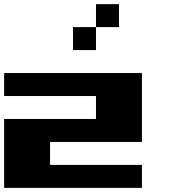

<svg xmlns="http://www.w3.org/2000/svg" viewBox="-20 -909 818 929"><path d="M444.4 -333.3V-444.4H0V-555.6H666.7V-222.2H222.2V-111.1H666.7V0H0V-333.3ZM555.6 -777.8H444.4V-888.9H555.6ZM444.4 -666.7H333.3V-777.8H444.4Z"/></svg>

Font: Pixeloid Sans
Style: Bold
Weight: 700
Monospace: yes
Designer: GGBot
Version: 0.3